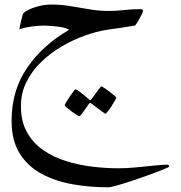

<svg xmlns="http://www.w3.org/2000/svg" viewBox="-20 -298 786 833"><path d="M713.9 424.8Q713.9 426.8 690.2 436.5Q666.5 446.3 630.4 459.5Q594.2 472.7 556.2 485.4Q518.1 498 488.8 506.3Q459.5 514.6 449.7 514.6Q371.6 514.6 296.6 501.7Q221.7 488.8 161.6 456.8Q101.6 424.8 65.9 368.7Q30.3 312.5 30.3 226.1Q30.3 93.8 98.4 -4.9Q166.5 -103.5 279.8 -168.5Q269 -176.3 246.1 -180.2Q223.1 -184.1 200.9 -185.5Q178.7 -187 169.9 -187Q146 -187 116.5 -182.9Q86.9 -178.7 64 -171.4Q64 -174.8 66.9 -188Q69.8 -201.2 73.5 -215.1Q77.1 -229 78.6 -234.9Q80.1 -242.7 98.9 -252.9Q117.7 -263.2 146 -270.8Q174.3 -278.3 203.1 -278.3Q245.1 -278.3 286.6 -271.2Q328.1 -264.2 369.9 -257.3Q411.6 -250.5 453.1 -250.5Q485.4 -250.5 518.6 -254.4Q551.8 -258.3 587.9 -258.3Q591.8 -258.3 596.2 -257.1Q600.6 -255.9 600.6 -250.5Q600.6 -247.1 592.8 -231.4Q585 -215.8 576.2 -201.4Q567.4 -187 564.5 -187Q540.5 -182.6 506.6 -177.7Q472.7 -172.9 442.4 -168.5Q398.9 -161.6 348.6 -143.8Q298.3 -126 249.3 -97.4Q200.2 -68.8 159.7 -30Q119.1 8.8 95 56.9Q70.8 105 70.8 162.1Q70.8 228.5 96.7 275.1Q122.6 321.8 166.5 352.5Q210.4 383.3 265.6 400.6Q320.8 418 379.9 425Q439 432.1 494.1 432.1Q529.3 432.1 570.3 428.2Q611.3 424.3 647.9 420.4Q684.6 416.5 706.1 416.5Q713.9 416.5 713.9 424.8ZM484.4 125.5Q484.4 127.9 478.3 138.9Q472.2 149.9 463.6 163.1Q455.1 176.3 447.8 185.8Q440.4 195.3 437.5 195.3Q436 195.3 427 189Q418 182.6 406.5 174.1Q395 165.5 386.5 158.7Q377.9 151.9 377 151.4Q374 148.9 371.6 148.9Q369.1 148.9 366.7 151.4Q365.7 152.3 356.4 166Q347.2 179.7 337.2 193.1Q327.1 206.5 324.2 206.5Q322.3 206.5 312.3 200.2Q302.2 193.8 290.3 185.1Q278.3 176.3 269.5 168.7Q260.7 161.1 260.7 158.7Q260.7 155.8 267.3 145Q273.9 134.3 282.5 121.3Q291 108.4 298.3 98.9Q305.7 89.4 307.1 89.4Q311.5 89.4 325.2 99.6Q338.9 109.9 351.6 120.4Q364.3 130.9 365.2 132.3Q369.6 136.7 371.6 136.7Q374.5 136.7 377.9 131.3Q378.9 129.9 388.4 116.5Q397.9 103 408 89.8Q418 76.7 419.9 76.7Q422.4 76.7 432.4 83.5Q442.4 90.3 454.6 99.4Q466.8 108.4 475.6 116.2Q484.4 124 484.4 125.5Z"/></svg>

Font: Rohingya Solluk
Style: Regular
Weight: 400
Designer: SIL International
Foundry: SIL International
Version: Version 1.001